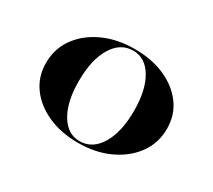

<svg xmlns="http://www.w3.org/2000/svg" viewBox="-93 -595 855 772"><g transform="rotate(30 335.0 -209.5)"><path d="M329.8 11.3Q250.8 11.3 189.5 -16.1Q128.2 -43.5 93.1 -91.9Q58.1 -140.3 58.1 -203.2Q58.1 -269.4 95.2 -320.6Q132.3 -371.8 196 -400.8Q259.7 -429.8 340.3 -429.8Q420.2 -429.8 481 -402.8Q541.9 -375.8 577 -327.8Q612.1 -279.8 612.1 -216.1Q612.1 -150 575 -98.8Q537.9 -47.6 474.2 -18.1Q410.5 11.3 329.8 11.3ZM331.5 2.4Q391.1 2.4 426.2 -56Q461.3 -114.5 461.3 -212.9Q461.3 -308.9 427.8 -364.9Q394.4 -421 337.9 -421Q279 -421 244 -362.9Q208.9 -304.8 208.9 -205.6Q208.9 -110.5 242.3 -54Q275.8 2.4 331.5 2.4Z"/></g></svg>

Font: Playfair 144pt SemiExpanded Black
Style: Regular
Weight: 900
Width: 6
Designer: Claus Eggers Sørensen
Foundry: Claus Eggers Sørensen
Version: Version 2.203